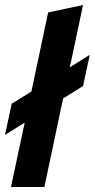

<svg xmlns="http://www.w3.org/2000/svg" viewBox="-22 -750 380 770"><path d="M25 -334 104 -383 171 -700 311 -730 258 -480 338 -530 311 -405 231 -355 156 0H22L77 -258L-2 -209Z"/></svg>

Font: Red Hat Display
Style: Bold Italic
Weight: 700
Italic angle: -12°
Designer: Pentagram / MCKL
Foundry: Pentagram / MCKL
Version: Version 1.003; Red Hat Display Bold Italic